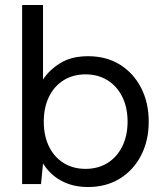

<svg xmlns="http://www.w3.org/2000/svg" viewBox="-20 -740 667 772"><path d="M334 12Q291 12 256.5 0Q222 -12 196 -33.5Q170 -55 153 -83L145 0H69V-720H153V-420Q177 -458 222 -486Q267 -514 334 -514Q408 -514 462.5 -480Q517 -446 547.5 -386.5Q578 -327 578 -251Q578 -175 547.5 -115.5Q517 -56 462 -22Q407 12 334 12ZM324 -61Q374 -61 412 -84.5Q450 -108 471.5 -151Q493 -194 493 -251Q493 -308 471.5 -351Q450 -394 412 -417.5Q374 -441 324 -441Q274 -441 236 -417.5Q198 -394 177 -351Q156 -308 156 -251Q156 -194 177 -151Q198 -108 236 -84.5Q274 -61 324 -61Z"/></svg>

Font: DM Sans 16pt
Style: Regular
Weight: 400
Version: Version 4.004;gftools[0.9.30]